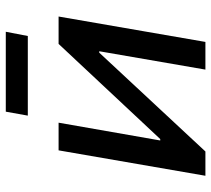

<svg xmlns="http://www.w3.org/2000/svg" viewBox="-54 -694 747 680"><g transform="rotate(-90 320.0 -353.5)"><path d="M38 0H124L474 -376H479L414 0H512L602 -520H505L168 -160H163L226 -520H128ZM251 -629H533L548 -707H265Z"/></g></svg>

Font: Fixel Display Medium
Style: Italic
Weight: 500
Italic angle: -10°
Designer: AlfaBravo + MacPaw
Foundry: Kyrylo Tkachov, Marchela Mozhyna, Serhii Makarenko, Maria Weinstein, Zakhar Kryvoshyya
Version: Version 1.210;Glyphs 3.2 (3217)